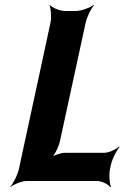

<svg xmlns="http://www.w3.org/2000/svg" viewBox="-20 -757 520 803"><path d="M231 -168 338 -661C343 -685 361 -722 373 -735L372 -737C357 -725 320 -711 297 -711H253C230 -711 197 -725 188 -737L187 -735C193 -722 196 -685 191 -661L59 -50C54 -26 35 11 23 24V26C37 14 71 0 91 0H386C406 0 433 14 441 26L444 24C438 11 435 -26 440 -50L444 -68C449 -92 468 -129 480 -142L478 -144C465 -132 435 -118 416 -118H253C234 -118 201 -107 189 -94L191 -92C207 -104 226 -144 231 -168Z"/></svg>

Font: Asimov
Style: EdgeExtremeIt
Weight: 500
Designer: Google
Version: Version 2.000980: 2014